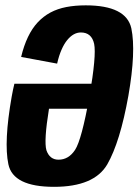

<svg xmlns="http://www.w3.org/2000/svg" viewBox="-20 -701 523 725"><path d="M183.9 4.5Q335.4 4.5 385 -80.2Q433.5 -164.6 464.8 -339.5Q494 -507.1 476 -593.7Q456.9 -680.8 303.6 -680.8L285.4 -578.4Q325.9 -578.4 335.5 -535.4Q344.5 -492.1 317.6 -336.3Q288.2 -172.8 263.5 -135.1Q239.1 -98 201 -98Q167.6 -98 155.3 -133.6Q145.2 -168 165 -290.5H322.6L339.6 -384.7H34.3Q29 -363.3 24.2 -336.5Q-6 -165 11.6 -80.9Q29.3 4.5 183.9 4.5ZM195.7 -460.8Q202.5 -490.8 212.3 -513.1Q222 -535.4 233.8 -549.7Q245.6 -564.1 258.4 -571.2Q271.2 -578.4 285.4 -578.4L304.3 -636.7L303.6 -680.8Q263.6 -680.8 230.4 -674.4Q197.2 -668 170.4 -653.7Q143.7 -639.3 122.5 -616.7Q101.3 -594 85.7 -561.4Q70 -528.7 59.8 -486Z"/></svg>

Font: Anybody Thin Condensed
Style: Italic
Weight: 100
Width: 3
Italic angle: -10°
Version: Version 1.113;gftools[0.9.25]